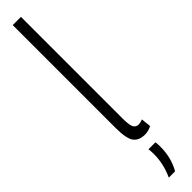

<svg xmlns="http://www.w3.org/2000/svg" viewBox="-344 -683 842 842"><g transform="rotate(-45 77.0 -261.5)"><path d="M90 -740V-109Q90 -67 98 -54Q106 -41 121 -41Q125 -41 131 -42Q137 -43 147 -47L152 -1Q131 10 110 10Q73 10 56 -13Q39 -36 39 -103V-740ZM50 217Q65 184 71 154.5Q77 125 77 98Q77 90 76.5 82Q76 74 75 66H118Q119 72 119.5 79Q120 86 120 94Q120 163 89 217Z"/></g></svg>

Font: Georama ExtraCondensed Light
Style: Regular
Weight: 300
Width: 2
Designer: Jean-Baptiste Levee
Foundry: Production Type
Version: Version 1.000